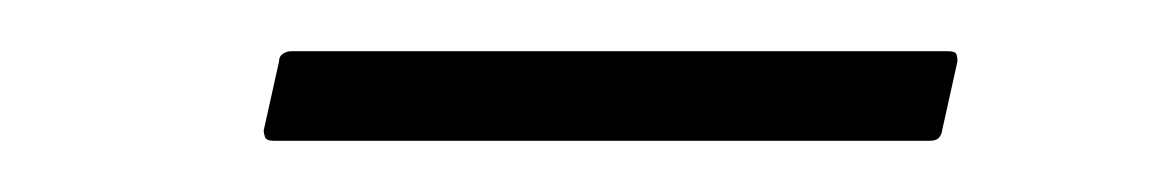

<svg xmlns="http://www.w3.org/2000/svg" viewBox="-20 -317 458 75"><path d="M87 -262Q84 -262 83.5 -263.5Q83 -265 83 -266L89 -293Q89 -295 90.5 -296Q92 -297 94 -297H350Q353 -297 353.5 -296Q354 -295 354 -293L348 -266Q348 -265 347 -263.5Q346 -262 343 -262Z"/></svg>

Font: Glory Thin ExtraLight
Style: Italic
Weight: 250
Italic angle: -12°
Version: Version 1.011